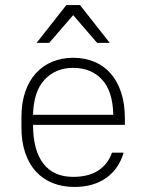

<svg xmlns="http://www.w3.org/2000/svg" viewBox="-20 -735 580 761"><path d="M275 6Q228 6 189 -9.5Q150 -25 122.5 -55Q95 -85 80 -129Q65 -173 65 -230V-270Q65 -327 80 -371Q95 -415 122.5 -445Q150 -475 187.5 -490.5Q225 -506 270 -506Q315 -506 353 -490.5Q391 -475 418 -444.5Q445 -414 460 -369Q475 -324 475 -265V-240H111Q111 -140 151.5 -87Q192 -34 270 -34Q330 -34 368.5 -58.5Q407 -83 424 -130H470Q451 -65 400.5 -29.5Q350 6 275 6ZM270 -466Q200 -466 156.5 -419Q113 -372 111 -280H429Q427 -374 384 -420Q341 -466 270 -466ZM243 -715H297L415 -565H365L270 -675L175 -565H125Z"/></svg>

Font: PT Root UI Light
Style: Regular
Weight: 300
Designer: Vitaly Kuzmin
Foundry: ParaType Ltd.
Version: Version 2.000G